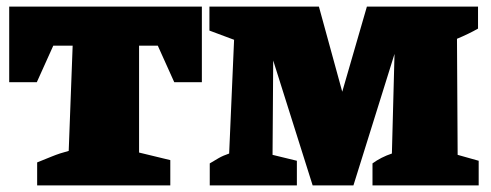

<svg xmlns="http://www.w3.org/2000/svg" viewBox="-20 -564 1494 584"><path d="M594 -544V-314H510L460 -425H403V-100L498 -77V0H93V-70Q113 -78 137.5 -88Q162 -98 189 -105L201 -425H142L92 -314H8V-544Z M1372 -93 1436 -75V0H1113V-67Q1139 -86 1172 -97L1180 -400L1055 0H931L811 -380L809 -93L883 -75V0H618V-67Q631 -75 645 -83Q659 -91 677 -97L692 -443L617 -471V-544H950L1021 -285L1096 -544H1434V-477Q1406 -461 1370 -446Z"/></svg>

Font: Piazzolla SC Black
Style: Regular
Weight: 900
Designer: Juan Pablo del Peral
Foundry: Huerta Tipografica
Version: Version 1.330